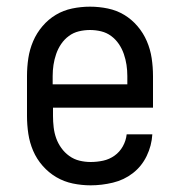

<svg xmlns="http://www.w3.org/2000/svg" viewBox="-20 -548 540 576"><path d="M252 8Q225 8 198.5 2.5Q172 -3 149 -16.5Q126 -30 108 -50.5Q90 -71 79.5 -95.5Q69 -120 65 -146.5Q61 -173 61 -200V-320Q61 -347 65 -373.5Q69 -400 79.5 -424.5Q90 -449 107.5 -469.5Q125 -490 147.5 -503.5Q170 -517 196.5 -522.5Q223 -528 250 -528Q277 -528 303.5 -522.5Q330 -517 352.5 -503.5Q375 -490 392.5 -469.5Q410 -449 420.5 -424.5Q431 -400 435 -373.5Q439 -347 439 -320V-225H139V-200Q139 -183 141 -166Q143 -149 148.5 -133.5Q154 -118 164 -104Q174 -90 188 -80Q202 -70 218.5 -66Q235 -62 252 -62Q271 -62 289.5 -66Q308 -70 323.5 -81Q339 -92 348.5 -109Q358 -126 360 -145H437Q435 -111 420 -80Q405 -49 378.5 -28.5Q352 -8 318.5 0Q285 8 252 8ZM362 -295V-320Q362 -337 359.5 -353.5Q357 -370 351.5 -386Q346 -402 336.5 -416Q327 -430 313.5 -440Q300 -450 283.5 -454Q267 -458 250 -458Q233 -458 216.5 -454Q200 -450 186.5 -440Q173 -430 163.5 -416Q154 -402 148.5 -386Q143 -370 140.5 -353.5Q138 -337 138 -320V-295Z"/></svg>

Font: Iosevka Slab
Style: Regular
Weight: 400
Monospace: yes
Designer: Belleve Invis
Foundry: Belleve Invis
Version: Version 11.2.4; ttfautohint (v1.8.3)